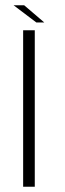

<svg xmlns="http://www.w3.org/2000/svg" viewBox="-20 -706 247 726"><path d="M67.5 0H111.5V-591.5H67.5ZM117.5 -621H147.5L71.5 -686H31.5Z"/></svg>

Font: Anybody SemiExpanded ExtraLight
Style: Regular
Weight: 250
Width: 6
Version: Version 1.113;gftools[0.9.25]